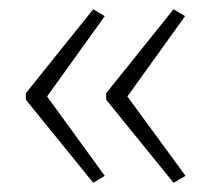

<svg xmlns="http://www.w3.org/2000/svg" viewBox="-20 -484 457 416"><path d="M36 -282V-268L182 -88L207 -103L82 -275L207 -449L182 -464ZM210 -282V-268L356 -88L382 -103L256 -275L381 -449L356 -464Z"/></svg>

Font: Noto Sans Georgian Condensed ExtraLight
Style: Regular
Weight: 200
Width: 3
Designer: Monotype Design Team, Akaki Razmadze
Foundry: Google LLC
Version: Version 2.005